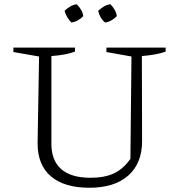

<svg xmlns="http://www.w3.org/2000/svg" viewBox="-20 -875 825 904"><path d="M401 9Q283 9 220 -44.5Q157 -98 157 -200L164 -609L43 -630V-651H333V-632Q312 -624 285.5 -619Q259 -614 222 -611V-198Q222 -119 268.5 -78.5Q315 -38 406 -38Q473 -38 517 -59Q561 -80 594 -127L599 -609L481 -630V-651H760V-632Q738 -624 710.5 -619Q683 -614 648 -611L649 -211Q649 -106 584 -48.5Q519 9 401 9ZM341 -855Q353 -844 361.5 -829.5Q370 -815 372 -799Q362 -788 347 -779.5Q332 -771 316 -769Q306 -779 297 -793.5Q288 -808 284 -824Q295 -835 310 -844Q325 -853 341 -855ZM500 -855Q511 -844 519.5 -829.5Q528 -815 530 -799Q520 -788 505 -779.5Q490 -771 475 -769Q462 -779 454 -793.5Q446 -808 442 -824Q454 -835 468.5 -844Q483 -853 500 -855Z"/></svg>

Font: Piazzolla Thin ExtraLight
Style: Regular
Weight: 250
Version: Version 2.005